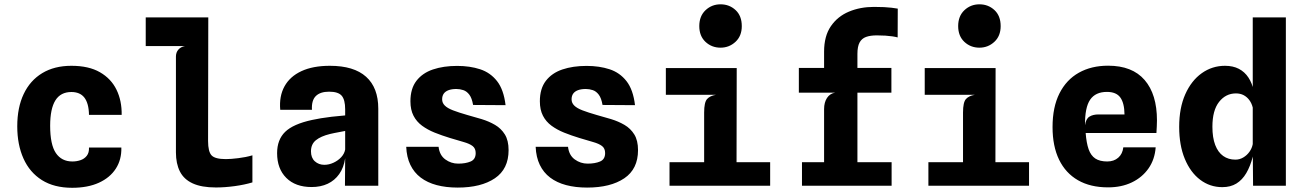

<svg xmlns="http://www.w3.org/2000/svg" viewBox="-20 -861 6040 890"><path d="M314.5 9.5Q231 9.5 174.2 -26.2Q117.5 -62 88.8 -126.2Q60 -190.5 60 -275.5Q60 -362.5 89.8 -425.2Q119.5 -488 175.8 -522Q232 -556 311 -556Q391.5 -556 443.2 -526.2Q495 -496.5 520 -445.2Q545 -394 544 -328.5H392.5Q392 -356 386.5 -376Q381 -396 370.8 -409Q360.5 -422 345.5 -428.2Q330.5 -434.5 311 -434.5Q261 -434.5 236.8 -395.8Q212.5 -357 212.5 -278Q212.5 -190.5 239 -151.5Q265.5 -112.5 315.5 -112.5Q335 -112.5 353 -118.5Q371 -124.5 382.2 -138.8Q393.5 -153 392.5 -177H542.5Q544 -121.5 517 -79.5Q490 -37.5 438.5 -14Q387 9.5 314.5 9.5Z M981 8Q914.5 8 873.5 -10.8Q832.5 -29.5 814 -66Q795.5 -102.5 795.5 -154.5V-599Q795.5 -618 806.8 -631Q818 -644 837.5 -647.5H655.5V-780.5H945.5L944.5 -207.5Q944.5 -157.5 961 -140.5Q977.5 -123.5 1027 -123.5Q1049.5 -123.5 1084.5 -127.8Q1119.5 -132 1150 -141V-15.5Q1113.5 -4.5 1067.5 1.8Q1021.5 8 981 8Z M1424.5 6Q1349.5 6 1307 -36.5Q1264.5 -79 1264.5 -151Q1264.5 -213.5 1301.8 -249.8Q1339 -286 1426.5 -305Q1445.5 -309 1467.5 -312.8Q1489.5 -316.5 1517.2 -319.8Q1545 -323 1580 -326V-354Q1580 -398.5 1564 -417.2Q1548 -436 1505.5 -436Q1464.5 -436 1444 -415.8Q1423.5 -395.5 1426 -352H1279Q1273.5 -415 1298.8 -460.8Q1324 -506.5 1377.2 -531.2Q1430.5 -556 1509 -556Q1620.5 -556 1677 -505.2Q1733.5 -454.5 1733.5 -357V0H1579L1580 -127.5Q1573.5 -84 1552.5 -54.2Q1531.5 -24.5 1499 -9.2Q1466.5 6 1424.5 6ZM1483.5 -97Q1505 -97 1526 -106.8Q1547 -116.5 1561.8 -132.5Q1576.5 -148.5 1580 -168V-254Q1567.5 -251.5 1554 -249Q1540.5 -246.5 1529 -244.2Q1517.5 -242 1510 -240Q1467 -229.5 1444.2 -211Q1421.5 -192.5 1421.5 -159.5Q1421.5 -129.5 1439.5 -113.2Q1457.5 -97 1483.5 -97Z M2101.5 8.5Q2047.5 8.5 2004.2 -3Q1961 -14.5 1930.2 -37.8Q1899.5 -61 1882.2 -96.8Q1865 -132.5 1863 -180.5H2013Q2017.5 -141.5 2044.2 -122Q2071 -102.5 2104 -102.5Q2138.5 -102.5 2161.8 -112.5Q2185 -122.5 2185 -151.5Q2185 -173 2170.8 -184Q2156.5 -195 2129.8 -202.5Q2103 -210 2065.5 -221.5Q2028 -233 1995 -246.2Q1962 -259.5 1936.5 -278.2Q1911 -297 1896.8 -324.5Q1882.5 -352 1882.5 -391.5Q1882.5 -450 1910.2 -486.2Q1938 -522.5 1986.8 -539Q2035.5 -555.5 2099 -555.5Q2158 -555.5 2205.5 -540Q2253 -524.5 2284 -485Q2315 -445.5 2323.5 -373.5L2173 -374.5Q2167.5 -406.5 2155.5 -422.2Q2143.5 -438 2127.8 -443.2Q2112 -448.5 2095.5 -448.5Q2074 -448.5 2059.2 -443Q2044.5 -437.5 2037 -427Q2029.5 -416.5 2029.5 -400.5Q2029.5 -384 2041.8 -371.8Q2054 -359.5 2080 -349.5Q2106 -339.5 2146 -328Q2179 -319 2212.8 -308.8Q2246.5 -298.5 2274.8 -282Q2303 -265.5 2320.2 -237.8Q2337.5 -210 2337.5 -165Q2337.5 -77.5 2273.8 -34.5Q2210 8.5 2101.5 8.5Z M2701.5 8.5Q2647.5 8.5 2604.2 -3Q2561 -14.5 2530.2 -37.8Q2499.5 -61 2482.2 -96.8Q2465 -132.5 2463 -180.5H2613Q2617.5 -141.5 2644.2 -122Q2671 -102.5 2704 -102.5Q2738.5 -102.5 2761.8 -112.5Q2785 -122.5 2785 -151.5Q2785 -173 2770.8 -184Q2756.5 -195 2729.8 -202.5Q2703 -210 2665.5 -221.5Q2628 -233 2595 -246.2Q2562 -259.5 2536.5 -278.2Q2511 -297 2496.8 -324.5Q2482.5 -352 2482.5 -391.5Q2482.5 -450 2510.2 -486.2Q2538 -522.5 2586.8 -539Q2635.5 -555.5 2699 -555.5Q2758 -555.5 2805.5 -540Q2853 -524.5 2884 -485Q2915 -445.5 2923.5 -373.5L2773 -374.5Q2767.5 -406.5 2755.5 -422.2Q2743.5 -438 2727.8 -443.2Q2712 -448.5 2695.5 -448.5Q2674 -448.5 2659.2 -443Q2644.5 -437.5 2637 -427Q2629.5 -416.5 2629.5 -400.5Q2629.5 -384 2641.8 -371.8Q2654 -359.5 2680 -349.5Q2706 -339.5 2746 -328Q2779 -319 2812.8 -308.8Q2846.5 -298.5 2874.8 -282Q2903 -265.5 2920.2 -237.8Q2937.5 -210 2937.5 -165Q2937.5 -77.5 2873.8 -34.5Q2810 8.5 2701.5 8.5Z M3244 -15V-339.5Q3244 -386.5 3257.5 -401.8Q3271 -417 3298.5 -421.5L3244 -460.5V-487.5L3395 -545.5L3394 -15ZM3083.5 0V-109H3550V0ZM3066.5 -421.5V-545.5H3395L3372.5 -421.5ZM3320 -640Q3279 -640 3250.2 -667Q3221.5 -694 3221.5 -740Q3221.5 -786.5 3250.5 -813.8Q3279.5 -841 3320 -841Q3361 -841 3389.8 -814.2Q3418.5 -787.5 3418.5 -740Q3418.5 -694 3389.2 -667Q3360 -640 3320 -640Z M3800 -15V-355.5Q3800 -386.5 3813.5 -407Q3827 -427.5 3851.5 -431.5L3800 -523.5V-621.5Q3800 -693.5 3831.2 -739.2Q3862.5 -785 3915 -807Q3967.5 -829 4031 -829Q4058.5 -829 4078 -828Q4097.5 -827 4112.5 -825.2Q4127.5 -823.5 4141.5 -821L4141 -687.5Q4130.5 -690.5 4116.2 -692.5Q4102 -694.5 4084.2 -695.8Q4066.5 -697 4044.5 -697Q4014.5 -697 3994.5 -689.8Q3974.5 -682.5 3964.5 -664Q3954.5 -645.5 3954.5 -611.5V-15ZM3697.5 0V-109H4113V0ZM3683 -431.5V-546H4112V-431.5Z M4444 -15V-339.5Q4444 -386.5 4457.5 -401.8Q4471 -417 4498.5 -421.5L4444 -460.5V-487.5L4595 -545.5L4594 -15ZM4283.5 0V-109H4750V0ZM4266.5 -421.5V-545.5H4595L4572.5 -421.5ZM4520 -640Q4479 -640 4450.2 -667Q4421.5 -694 4421.5 -740Q4421.5 -786.5 4450.5 -813.8Q4479.5 -841 4520 -841Q4561 -841 4589.8 -814.2Q4618.5 -787.5 4618.5 -740Q4618.5 -694 4589.2 -667Q4560 -640 4520 -640Z M5116.5 7.5Q5034.5 7.5 4977 -25.5Q4919.5 -58.5 4889.2 -121Q4859 -183.5 4859 -272Q4859 -364.5 4891 -428Q4923 -491.5 4981 -524Q5039 -556.5 5116.5 -556.5Q5228.5 -556.5 5285.8 -490.2Q5343 -424 5343 -303Q5343 -289.5 5342.2 -275Q5341.5 -260.5 5340.5 -244.5H5012.5Q5016 -198.5 5026.2 -169.2Q5036.5 -140 5057.2 -126.2Q5078 -112.5 5112.5 -112.5Q5143.5 -112.5 5163.5 -130Q5183.5 -147.5 5187 -178H5337Q5333 -122 5303.8 -80.2Q5274.5 -38.5 5226.5 -15.5Q5178.5 7.5 5116.5 7.5ZM5009.5 -280.5Q5013.5 -310 5029.8 -320.2Q5046 -330.5 5071.5 -330.5H5192.5Q5192 -383 5173.2 -409Q5154.5 -435 5111 -435Q5058 -435 5033.2 -398.8Q5008.5 -362.5 5009.5 -280.5Z M5646 6.5Q5588.5 6.5 5543.2 -27.8Q5498 -62 5472 -124.8Q5446 -187.5 5446 -273Q5446 -360.5 5474.2 -424Q5502.5 -487.5 5550.8 -521.8Q5599 -556 5658.5 -556Q5695.5 -556 5722.5 -542Q5749.5 -528 5767 -501.5Q5784.5 -475 5792 -438L5809.5 -392L5787 -362.5Q5782 -382.5 5771.2 -397Q5760.5 -411.5 5745 -419.8Q5729.5 -428 5709 -428Q5662 -428 5631 -388.8Q5600 -349.5 5600 -273.5Q5600 -223 5613 -189Q5626 -155 5650 -138Q5674 -121 5706.5 -121Q5726 -121 5743 -131Q5760 -141 5771.8 -157.5Q5783.5 -174 5787 -193L5792.5 -171L5787 -134Q5775.5 -90 5757 -58.5Q5738.5 -27 5711.2 -10.2Q5684 6.5 5646 6.5ZM5788.5 0 5787 -174V-780.5H5940.5V0Z"/></svg>

Font: Spline Sans Mono
Style: Regular
Weight: 400
Monospace: yes
Designer: Eben Sorkin, Mirko Velimirovic
Foundry: Sorkin Type
Version: Version 1.004